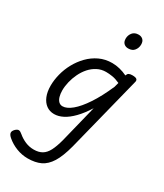

<svg xmlns="http://www.w3.org/2000/svg" viewBox="-322 -902 1202 1403"><g transform="rotate(30 279.0 -200.5)"><path d="M161 394Q112 394 65.5 376Q19 358 -17 327Q-37 310 -39.5 294.5Q-42 279 -24 261Q-8 246 4.5 247.5Q17 249 34 264Q61 287 95 301.5Q129 316 167 316Q208 316 236 299.5Q264 283 283 246.5Q302 210 318 150L396 -165Q357 -103 317.5 -62.5Q278 -22 240 -2.5Q202 17 166 17Q128 17 100 -3.5Q72 -24 56.5 -61.5Q41 -99 41 -151Q41 -198 54 -249.5Q67 -301 93 -348.5Q119 -396 156.5 -434.5Q194 -473 242.5 -496Q291 -519 350 -519Q381 -519 413.5 -511Q446 -503 477 -488L478 -491Q482 -504 492 -509.5Q502 -515 521 -515Q550 -515 559 -506Q568 -497 562 -479L403 153Q378 248 345.5 300Q313 352 268.5 373Q224 394 161 394ZM191 -63Q226 -63 269 -98.5Q312 -134 358.5 -204Q405 -274 450 -377L460 -415Q425 -431 396 -435.5Q367 -440 343 -440Q303 -440 269.5 -422.5Q236 -405 210.5 -376Q185 -347 167.5 -310.5Q150 -274 141 -236Q132 -198 132 -163Q132 -135 138.5 -112Q145 -89 158.5 -76Q172 -63 191 -63ZM395 -669Q373 -669 358.5 -682.5Q344 -696 344 -723Q344 -751 361.5 -773Q379 -795 413 -795Q435 -795 449.5 -781.5Q464 -768 464 -741Q464 -713 447 -691Q430 -669 395 -669Z"/></g></svg>

Font: Playwrite IS
Style: Regular
Weight: 400
Designer: Veronika Burian, José Scaglione
Foundry: TypeTogether
Version: Version 1.002